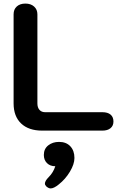

<svg xmlns="http://www.w3.org/2000/svg" viewBox="-20 -730 680 1073"><path d="M56 -152V-650Q56 -678 74 -694Q92 -710 122 -710Q152 -710 170.5 -693.5Q189 -677 189 -650V-152Q189 -129 200.5 -116Q212 -103 232 -103H552Q582 -103 598 -89.5Q614 -76 614 -51Q614 -27 597.5 -13.5Q581 0 552 0H216Q140 0 98 -40Q56 -80 56 -152ZM231 296Q231 281 252 260Q278 234 289 199Q260 199 242.5 181.5Q225 164 225 136Q225 102 249.5 82.5Q274 63 310 63Q350 63 373 87.5Q396 112 396 153Q396 187 371 229Q346 271 308 301Q281 323 263 323Q252 323 239 312Q231 304 231 296Z"/></svg>

Font: Kodchasan
Style: Bold
Weight: 700
Designer: Katatrad Aksorn Co.,Ltd.
Foundry: Cadson Demak Co.,Ltd.
Version: Version 1.000; ttfautohint (v1.6)